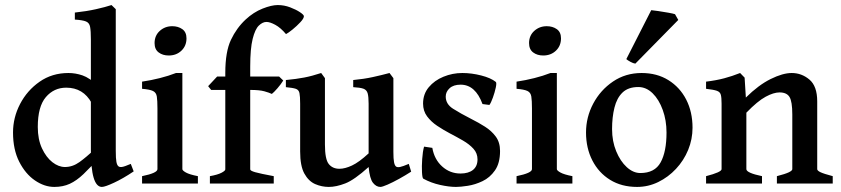

<svg xmlns="http://www.w3.org/2000/svg" viewBox="-20 -716 3280 749"><path d="M501.5 -47.4Q460 -19.5 424.8 -3.2Q389.6 13.2 377.4 13.2Q334.5 13.2 334.5 -131.8V-562.5Q334.5 -595.2 331.5 -611.1Q328.6 -627 315.4 -632.3Q302.2 -637.7 272 -639.6V-667Q317.9 -671.9 354.7 -680.2Q391.6 -688.5 415 -696.3L431.6 -680.2V-128.4Q431.6 -97.2 434.1 -84.5Q436.5 -71.8 441.9 -67.4Q446.3 -63.5 455.8 -64.7Q465.3 -65.9 490.2 -76.7ZM367.7 -102.1Q332.5 -62.5 305.7 -36.9Q278.8 -11.2 252.2 1Q225.6 13.2 191.9 13.2Q153.3 13.2 116.2 -12.2Q79.1 -37.6 54.9 -85.2Q30.8 -132.8 30.8 -199.2Q30.8 -257.3 58.3 -310.3Q85.9 -363.3 134.5 -397.2Q183.1 -431.2 247.1 -431.2Q274.4 -431.2 301.8 -421.9Q329.1 -412.6 364.3 -379.9Q364.3 -352.5 358.2 -337.9Q352.1 -323.2 337.4 -314.5Q304.7 -374 238.3 -374Q190.4 -374 158.9 -337.2Q127.4 -300.3 127.4 -220.7Q127.4 -172.4 143.8 -137.2Q160.2 -102.1 184.3 -83.3Q208.5 -64.5 233.4 -64.5Q263.2 -64.5 290 -83.7Q316.9 -103 348.6 -133.3Q354.5 -130.4 360.4 -117.9Q366.2 -105.5 367.7 -102.1Z M707.5 -566.4Q707.5 -537.1 687.7 -518.3Q668 -499.5 638.2 -499.5Q614.7 -499.5 598.9 -511.5Q583 -523.4 583 -547.9Q583 -577.1 603.3 -595.5Q623.5 -613.8 651.9 -613.8Q674.8 -613.8 691.2 -602.3Q707.5 -590.8 707.5 -566.4ZM534.2 0V-28.8Q594.2 -41 594.2 -56.2V-293Q594.2 -323.7 591.8 -339.4Q589.4 -355 576.7 -361.1Q564 -367.2 534.2 -369.6V-397.5Q569.8 -402.8 603.8 -411.4Q637.7 -419.9 666.5 -431.2H691.4V-56.2Q691.4 -50.8 705.3 -43Q719.2 -35.2 752 -28.8V0Z M1165.5 -652.8Q1165.5 -644 1151.6 -629.2Q1137.7 -614.3 1121.1 -600.8Q1104.5 -587.4 1095.7 -583Q1074.7 -607.9 1054 -619.1Q1033.2 -630.4 1019.5 -630.4Q1004.4 -630.4 989.7 -616.2Q975.1 -602.1 965.6 -564.2Q956.1 -526.4 956.1 -456.1V-417.5H1068.8L1085 -401.9Q1076.2 -387.7 1062.3 -371.6Q1048.3 -355.5 1040.5 -349.6Q1030.3 -354.5 1011.2 -359.9Q992.2 -365.2 956.1 -365.2V-55.2Q956.1 -49.8 975.6 -44.2Q995.1 -38.6 1047.9 -28.8V0H798.8V-28.8Q829.1 -34.2 844 -42Q858.9 -49.8 858.9 -55.2V-365.2H803.7L792 -379.9L827.1 -417.5H858.9V-431.6Q858.9 -514.2 880.9 -560.5Q902.8 -606.9 938.5 -640.1Q969.2 -668.5 1004.2 -682.4Q1039.1 -696.3 1063.5 -696.3Q1088.4 -696.3 1111.6 -687.5Q1134.8 -678.7 1150.1 -668.5Q1165.5 -658.2 1165.5 -652.8Z M1584 -46.4Q1562 -32.2 1536.9 -18.3Q1511.7 -4.4 1491.5 4.4Q1471.2 13.2 1463.9 13.2Q1447.8 13.2 1435.1 -2.7Q1422.4 -18.6 1418 -64.5Q1362.3 -14.2 1326.9 -0.5Q1291.5 13.2 1262.7 13.2Q1234.9 13.2 1209.2 2Q1183.6 -9.3 1167.2 -39.1Q1150.9 -68.8 1150.9 -125V-311.5Q1150.9 -340.3 1148.2 -353Q1145.5 -365.7 1133.8 -369.6Q1122.1 -373.5 1095.2 -376V-403.8Q1136.7 -407.7 1167 -413.6Q1197.3 -419.4 1232.9 -431.2L1247.6 -411.1V-152.3Q1247.6 -94.7 1262.5 -76.2Q1277.3 -57.6 1304.2 -57.6Q1325.7 -57.6 1353 -70.3Q1380.4 -83 1418 -117.7V-311.5Q1418 -338.4 1414.3 -351.8Q1410.6 -365.2 1397.9 -369.9Q1385.3 -374.5 1357.9 -376V-403.8Q1399.4 -407.7 1434.1 -415.3Q1468.8 -422.9 1499.5 -431.2L1514.6 -411.1V-123.5Q1514.6 -96.2 1517.1 -83.5Q1519.5 -70.8 1524.9 -66.4Q1530.3 -62.5 1541 -64.7Q1551.8 -66.9 1574.7 -76.7Z M1930.7 -127Q1930.7 -79.6 1910.9 -51.3Q1891.1 -22.9 1862.3 -9.3Q1833.5 4.4 1804.9 8.8Q1776.4 13.2 1758.8 13.2Q1731.9 13.2 1696.8 5.4Q1661.6 -2.4 1631.3 -19Q1627.4 -21.5 1626.2 -44.2Q1625 -66.9 1627 -95.7Q1628.9 -124.5 1634.3 -144L1666.5 -139.2Q1674.3 -94.2 1704.8 -66.7Q1735.4 -39.1 1776.4 -39.1Q1807.6 -39.1 1825.2 -53.2Q1842.8 -67.4 1842.8 -94.2Q1842.8 -118.2 1826.9 -135.7Q1811 -153.3 1786.1 -167.7Q1761.2 -182.1 1733.9 -196.3Q1709 -209.5 1685.3 -225.3Q1661.6 -241.2 1646 -262.2Q1630.4 -283.2 1630.4 -312Q1630.4 -349.1 1652.6 -375.7Q1674.8 -402.3 1710 -416.7Q1745.1 -431.2 1783.7 -431.2Q1819.8 -431.2 1857.2 -421.6Q1894.5 -412.1 1914.1 -396.5Q1918 -393.1 1914.1 -374.5Q1910.2 -356 1902.8 -335.4Q1895.5 -314.9 1889.2 -306.6L1862.3 -310.1Q1834.5 -385.7 1776.9 -385.7Q1749 -385.7 1733.9 -371.8Q1718.8 -357.9 1718.8 -339.4Q1718.8 -310.1 1747.1 -292Q1775.4 -273.9 1820.3 -251Q1846.7 -237.8 1872.1 -221.7Q1897.5 -205.6 1914.1 -183.1Q1930.7 -160.6 1930.7 -127Z M2168.5 -566.4Q2168.5 -537.1 2148.7 -518.3Q2128.9 -499.5 2099.1 -499.5Q2075.7 -499.5 2059.8 -511.5Q2043.9 -523.4 2043.9 -547.9Q2043.9 -577.1 2064.2 -595.5Q2084.5 -613.8 2112.8 -613.8Q2135.7 -613.8 2152.1 -602.3Q2168.5 -590.8 2168.5 -566.4ZM1995.1 0V-28.8Q2055.2 -41 2055.2 -56.2V-293Q2055.2 -323.7 2052.7 -339.4Q2050.3 -355 2037.6 -361.1Q2024.9 -367.2 1995.1 -369.6V-397.5Q2030.8 -402.8 2064.7 -411.4Q2098.6 -419.9 2127.4 -431.2H2152.3V-56.2Q2152.3 -50.8 2166.3 -43Q2180.2 -35.2 2212.9 -28.8V0Z M2681.6 -217.8Q2681.6 -172.9 2664.6 -131.3Q2647.5 -89.8 2617.2 -57.4Q2586.9 -24.9 2547.9 -5.9Q2508.8 13.2 2465.3 13.2Q2404.8 13.2 2360.1 -14.4Q2315.4 -42 2290.8 -90.1Q2266.1 -138.2 2266.1 -199.2Q2266.1 -258.8 2294.2 -311.8Q2322.3 -364.7 2371.3 -397.9Q2420.4 -431.2 2482.9 -431.2Q2543 -431.2 2587.6 -403.3Q2632.3 -375.5 2657 -327.4Q2681.6 -279.3 2681.6 -217.8ZM2580.1 -199.2Q2580.1 -246.6 2565.4 -287.1Q2550.8 -327.6 2525.9 -352.1Q2501 -376.5 2470.2 -376.5Q2430.7 -376.5 2408.4 -355Q2386.2 -333.5 2377 -296.1Q2367.7 -258.8 2367.7 -212.4Q2367.7 -165 2383.8 -126Q2399.9 -86.9 2425 -64Q2450.2 -41 2478 -41Q2534.2 -41 2557.1 -82.5Q2580.1 -124 2580.1 -199.2ZM2458.5 -467.8Q2450.2 -468.8 2439.2 -474.9Q2428.2 -481 2423.3 -485.4L2520.5 -676.3Q2527.8 -675.8 2547.6 -672.9Q2567.4 -669.9 2586.9 -666.5Q2606.4 -663.1 2613.3 -660.6L2626 -638.2Z M3010.7 0V-28.8Q3043 -37.1 3056.9 -43.7Q3070.8 -50.3 3070.8 -56.2V-269.5Q3070.8 -320.3 3059.8 -337.9Q3048.8 -355.5 3021 -355.5Q2998 -355.5 2966.8 -338.6Q2935.5 -321.8 2891.6 -276.4V-56.2Q2891.6 -41.5 2952.6 -28.8V0H2734.4V-28.8Q2794.9 -44.4 2794.9 -56.2V-311.5Q2794.9 -335 2792 -346.2Q2789.1 -357.4 2776.6 -361.8Q2764.2 -366.2 2734.4 -369.6V-397.5Q2773.9 -402.3 2805.2 -410.6Q2836.4 -418.9 2867.2 -431.2L2884.8 -413.1L2889.6 -335.4Q2939 -384.3 2986.3 -407.7Q3033.7 -431.2 3068.4 -431.2Q3107.4 -431.2 3137.7 -405.5Q3168 -379.9 3168 -320.3V-56.2Q3168 -50.3 3180.7 -44.2Q3193.4 -38.1 3228.5 -28.8V0Z"/></svg>

Font: Dai Banna SIL Medium
Style: Regular
Weight: 500
Designer: Victor Gaultney
Foundry: SIL International
Version: Version 4.000